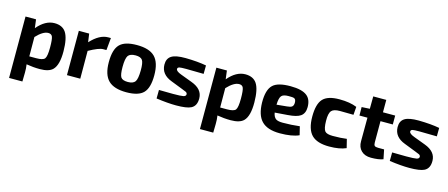

<svg xmlns="http://www.w3.org/2000/svg" viewBox="-50 -1252 4818 2063"><g transform="rotate(15 2358.5 -220.5)"><path d="M205 -398Q295 -505 397 -505Q484 -505 524 -446Q566 -383 567 -237Q568 -86 513 -30Q471 13 369 13Q296 13 220 0Q227 47 226 93L224 190H76V-493H193ZM302 -90Q378 -90 397 -115Q417 -141 417 -239Q417 -330 405 -359Q394 -386 359 -386Q301 -386 225 -305L226 -90Z M1009 -370H973Q925 -370 816 -309L817 0H669V-493H784L797 -400Q896 -507 992 -507H1022Z M1512 -446Q1576 -383 1576 -240Q1576 -101 1521 -44Q1466 13 1331 13Q1195 13 1132 -48Q1067 -111 1067 -252Q1067 -392 1122 -449Q1177 -507 1313 -507Q1450 -507 1512 -446ZM1245 -366Q1223 -334 1223 -240Q1223 -154 1241 -126Q1260 -98 1319 -98Q1378 -98 1400 -129Q1421 -161 1422 -252Q1423 -338 1404 -367Q1384 -396 1328 -396Q1267 -396 1245 -366Z M1774 -226Q1653 -271 1651 -380Q1650 -448 1697 -478Q1744 -508 1854 -507Q1990 -505 2085 -487L2084 -393L1889 -396Q1831 -396 1814 -392Q1794 -387 1794 -370Q1794 -345 1854 -323L1982 -275Q2106 -229 2107 -126Q2108 -42 2050 -13Q2003 11 1884 11Q1794 11 1664 -7L1665 -102Q1701 -100 1822 -100Q1909 -100 1936 -106Q1963 -112 1964 -132Q1964 -148 1949 -157Q1942 -161 1900 -177Z M2328 -398Q2418 -505 2520 -505Q2607 -505 2647 -446Q2689 -383 2690 -237Q2691 -86 2636 -30Q2594 13 2492 13Q2419 13 2343 0Q2350 47 2349 93L2347 190H2199V-493H2316ZM2425 -90Q2501 -90 2520 -115Q2540 -141 2540 -239Q2540 -330 2528 -359Q2517 -386 2482 -386Q2424 -386 2348 -305L2349 -90Z M3251 -23Q3173 12 3039 12Q2898 12 2834 -56Q2773 -120 2770 -257Q2768 -401 2827 -456Q2881 -507 3021 -507Q3151 -507 3207 -461Q3256 -421 3256 -337Q3256 -267 3212 -236Q3171 -207 3073 -200L2929 -189Q2937 -140 2965 -121Q2989 -106 3040 -106Q3137 -106 3228 -117ZM3039 -287Q3079 -290 3094 -302Q3112 -316 3111 -351Q3110 -384 3091 -393Q3076 -400 3027 -399Q2969 -399 2949 -375Q2928 -350 2926 -276Z M3775 -20Q3703 12 3587 12Q3453 12 3392 -49Q3330 -112 3330 -253Q3330 -392 3382 -449Q3435 -507 3566 -507Q3683 -507 3760 -475L3753 -385Q3636 -387 3603 -387Q3534 -387 3510 -360Q3483 -330 3485 -246Q3486 -159 3509 -132Q3530 -108 3596 -108Q3689 -108 3751 -117Z M4051 -158Q4051 -130 4061 -121Q4071 -111 4101 -111H4167L4188 -7Q4138 12 4053 12Q3983 12 3944 -27Q3904 -65 3905 -133L3906 -394H3817L3816 -488L3906 -493L3907 -631H4052V-493H4188V-394H4051Z M4368 -226Q4247 -271 4245 -380Q4244 -448 4291 -478Q4338 -508 4448 -507Q4584 -505 4679 -487L4678 -393L4483 -396Q4425 -396 4408 -392Q4388 -387 4388 -370Q4388 -345 4448 -323L4576 -275Q4700 -229 4701 -126Q4702 -42 4644 -13Q4597 11 4478 11Q4388 11 4258 -7L4259 -102Q4295 -100 4416 -100Q4503 -100 4530 -106Q4557 -112 4558 -132Q4558 -148 4543 -157Q4536 -161 4494 -177Z"/></g></svg>

Font: Taylor Sans Bold LRS
Style: Bold
Weight: 700
Italic angle: -8°
Designer: Natanael Gama
Version: Version 1.001 September 8, 2015